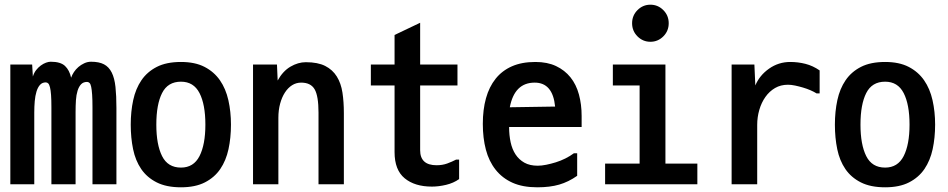

<svg xmlns="http://www.w3.org/2000/svg" viewBox="-20 -801 4040 818"><path d="M196 -538Q238 -538 257 -520Q276 -502 283 -470Q287 -482 295 -494Q303 -506 314 -515.5Q325 -525 339 -531.5Q353 -538 368 -538Q402 -538 423 -527Q444 -516 456 -492Q468 -468 472 -430.5Q476 -393 476 -341V-16H374V-344Q374 -377 372.5 -398Q371 -419 368.5 -431Q366 -443 361.5 -447.5Q357 -452 351 -452Q335 -452 325.5 -442Q316 -432 310.5 -414.5Q305 -397 303.5 -374Q302 -351 302 -324V-16H199V-344Q199 -376 197.5 -396.5Q196 -417 193 -429Q190 -441 185.5 -445.5Q181 -450 175 -450Q160 -450 150.5 -439.5Q141 -429 135.5 -411Q130 -393 128 -370Q126 -347 126 -322V-16H24V-526H117L120 -475Q125 -491 134 -502.5Q143 -514 154 -522Q165 -530 176 -534Q187 -538 196 -538Z M751 -3Q689 -3 647.5 -24Q606 -45 581.5 -81Q557 -117 547 -165.5Q537 -214 537 -270Q537 -326 547.5 -374.5Q558 -423 582.5 -459Q607 -495 648 -516Q689 -537 751 -537Q811 -537 851.5 -516Q892 -495 917 -459Q942 -423 953 -374Q964 -325 964 -270Q964 -214 953.5 -165.5Q943 -117 918.5 -81Q894 -45 853 -24Q812 -3 751 -3ZM751 -87Q805 -87 830 -136Q855 -185 855 -270Q855 -356 830 -404.5Q805 -453 751 -453Q695 -453 670.5 -404.5Q646 -356 646 -270Q646 -185 670.5 -136Q695 -87 751 -87Z M1445 -16H1337V-321Q1337 -392 1320.5 -420.5Q1304 -449 1263 -449Q1242 -449 1224.5 -438Q1207 -427 1194 -407Q1181 -387 1173.5 -359.5Q1166 -332 1166 -299V-16H1058V-526H1160L1163 -458Q1185 -498 1217.5 -517Q1250 -536 1283 -536Q1334 -536 1365.5 -520Q1397 -504 1415 -475Q1433 -446 1439 -406.5Q1445 -367 1445 -319Z M1936 -121V-38Q1912 -21 1880.5 -13.5Q1849 -6 1820 -6Q1747 -6 1704 -41.5Q1661 -77 1661 -153V-437H1560V-526H1661V-652L1770 -704V-526H1929V-437H1770V-161Q1770 -97 1840 -97Q1865 -97 1885.5 -104.5Q1906 -112 1923 -121Z M2258 -449Q2172 -449 2152 -344L2345 -347Q2335 -449 2258 -449ZM2261 -537Q2312 -537 2349 -519.5Q2386 -502 2410.5 -471.5Q2435 -441 2446.5 -398.5Q2458 -356 2458 -307V-260H2149Q2149 -225 2155.5 -195Q2162 -165 2176.5 -143Q2191 -121 2214 -108Q2237 -95 2271 -95Q2287 -95 2307 -99Q2327 -103 2348 -109.5Q2369 -116 2389 -126Q2409 -136 2425 -148H2439V-52Q2402 -26 2362.5 -14.5Q2323 -3 2269 -3Q2207 -3 2163.5 -22.5Q2120 -42 2091.5 -78Q2063 -114 2050 -163.5Q2037 -213 2037 -273Q2037 -334 2050.5 -382.5Q2064 -431 2091.5 -465.5Q2119 -500 2161 -518.5Q2203 -537 2261 -537Z M2815 -526V-104H2951V-16H2558V-104H2705V-437H2591V-526ZM2673 -702Q2673 -735 2696 -758Q2719 -781 2751 -781Q2783 -781 2806 -758Q2829 -735 2829 -702Q2829 -669 2806 -646Q2783 -623 2751 -623Q2719 -623 2696 -646Q2673 -669 2673 -702Z M3194 -526 3198 -437Q3216 -480 3256.5 -508.5Q3297 -537 3347 -537Q3380 -537 3411.5 -529Q3443 -521 3472 -501V-403H3459Q3448 -410 3433 -416.5Q3418 -423 3401 -428Q3384 -433 3367.5 -436.5Q3351 -440 3337 -440Q3306 -440 3282 -426Q3258 -412 3241 -388Q3224 -364 3215 -333Q3206 -302 3206 -269V-16H3097V-526Z M3751 -3Q3689 -3 3647.5 -24Q3606 -45 3581.5 -81Q3557 -117 3547 -165.5Q3537 -214 3537 -270Q3537 -326 3547.5 -374.5Q3558 -423 3582.5 -459Q3607 -495 3648 -516Q3689 -537 3751 -537Q3811 -537 3851.5 -516Q3892 -495 3917 -459Q3942 -423 3953 -374Q3964 -325 3964 -270Q3964 -214 3953.5 -165.5Q3943 -117 3918.5 -81Q3894 -45 3853 -24Q3812 -3 3751 -3ZM3751 -87Q3805 -87 3830 -136Q3855 -185 3855 -270Q3855 -356 3830 -404.5Q3805 -453 3751 -453Q3695 -453 3670.5 -404.5Q3646 -356 3646 -270Q3646 -185 3670.5 -136Q3695 -87 3751 -87Z"/></svg>

Font: D2Coding
Style: Bold
Weight: 700
Monospace: yes
Designer: Yong-Rak Park; Jeong-Hwan Yoon; Sang-Min Lee;
Foundry: NHN Corporation
Version: Version 1.3.2; Build 20180524